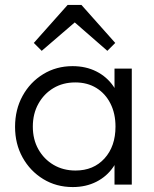

<svg xmlns="http://www.w3.org/2000/svg" viewBox="-20 -748 625 778"><path d="M275 10Q208 10 155 -22.5Q102 -55 71.5 -110Q41 -165 41 -234Q41 -304 71.5 -359.5Q102 -415 155 -447.5Q208 -480 274 -480Q328 -480 370.5 -458.5Q413 -437 439.5 -398.5Q466 -360 472 -309V-162Q466 -111 439.5 -72Q413 -33 370.5 -11.5Q328 10 275 10ZM286 -57Q359 -57 403.5 -106Q448 -155 448 -235Q448 -288 427.5 -328.5Q407 -369 370.5 -391.5Q334 -414 285 -414Q235 -414 196.5 -391Q158 -368 135.5 -327.5Q113 -287 113 -235Q113 -183 135.5 -143Q158 -103 197 -80Q236 -57 286 -57ZM444 0V-126L458 -242L444 -355V-470H514V0ZM149 -542 117 -574 254 -728H310L447 -574L415 -542L259 -678L306 -677Z"/></svg>

Font: Outfit-Light
Style: Regular
Weight: 300
Designer: Rodrigo Fuenzalida
Foundry: fragTYPE
Version: Version 1.000